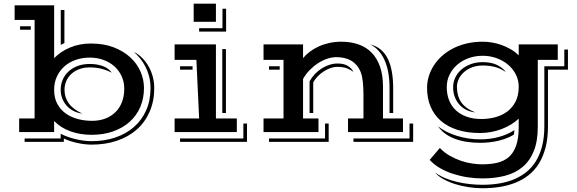

<svg xmlns="http://www.w3.org/2000/svg" viewBox="-20 -710 3104 1032"><path d="M83 -73.2H166V-603H58.6V-681.2H271V-397.5Q306.6 -434.1 357.7 -455.1Q408.7 -476.1 468.8 -476.1Q537.6 -476.1 590.6 -455.8Q643.6 -435.5 679.9 -402.1Q716.3 -368.7 735.1 -325.7Q753.9 -282.7 753.9 -236.8Q753.9 -181.2 734.1 -135Q714.4 -88.9 677.5 -55.7Q640.6 -22.5 588.6 -3.9Q536.6 14.6 472.2 14.6Q410.2 14.6 358.4 -4.2Q306.6 -22.9 271 -59.6V0H83ZM306.6 -656.2H326.2V-478.5L306.6 -468.8ZM87.9 -568.8H145.5V-550.3H87.9ZM306.2 34.2V8.8Q323.7 18.1 344.2 25.4Q364.7 32.7 386.5 37.8Q408.2 43 430.2 45.9Q452.1 48.8 472.2 48.8Q541 48.8 599.1 29.3Q657.2 9.8 699.5 -26.9Q741.7 -63.5 765.4 -116.5Q789.1 -169.4 789.1 -236.8Q789.1 -270.5 781.5 -299.3Q773.9 -328.1 761.5 -352.3Q749 -376.5 732.9 -396Q716.8 -415.5 699.7 -431.2Q726.1 -417.5 746.3 -396.5Q766.6 -375.5 780.5 -349.9Q794.4 -324.2 801.8 -295.2Q809.1 -266.1 809.1 -236.8Q809.1 -167 784.7 -110.6Q760.3 -54.2 716.1 -14.6Q671.9 24.9 609.6 46.1Q547.4 67.4 471.7 67.4Q455.1 67.4 435.5 65.2Q416 63 396 58.6Q376 54.2 357.2 48.1Q338.4 42 323.2 34.2V52.7H112.3V34.2ZM271 -227.1Q271 -182.1 288.6 -150.6Q306.2 -119.1 334.7 -99.1Q363.3 -79.1 399.9 -69.8Q436.5 -60.5 474.6 -60.5Q514.2 -60.5 546.1 -72.8Q578.1 -85 600.8 -107.4Q623.5 -129.9 635.7 -161.9Q647.9 -193.8 647.9 -232.9Q647.9 -270 633.5 -301Q619.1 -332 594.2 -354Q569.3 -376 535.4 -388.2Q501.5 -400.4 462.4 -400.4Q421.9 -400.4 387 -388.2Q352.1 -376 326.4 -353.3Q300.8 -330.6 285.9 -298.6Q271 -266.6 271 -227.1ZM306.2 -227.1Q306.2 -256.3 317.1 -281.7Q328.1 -307.1 348.4 -325.9Q368.7 -344.7 397.5 -355.5Q426.3 -366.2 462.4 -366.2Q501 -366.2 531.7 -355.2Q562.5 -344.2 581.1 -319.3Q548.8 -335 521.5 -341.3Q494.1 -347.7 462.4 -347.7Q430.7 -347.7 405.5 -338.1Q380.4 -328.6 362.8 -312Q345.2 -295.4 335.9 -273.7Q326.7 -252 326.7 -227.1Q326.7 -187.5 349.1 -155.3Q371.6 -123 421.9 -99.6Q395 -103 373.5 -114.5Q352.1 -126 337.2 -143.3Q322.3 -160.6 314.2 -182.1Q306.2 -203.6 306.2 -227.1Z M1021 -690.4H1140.6V-592.8H1021ZM1050.3 -558.6H1175.8V-663.1H1195.3V-540H1050.3ZM918.5 -73.2H1050.3L1035.6 -388.2H918.5V-471.2H1140.6V-73.2H1252.9V0H918.5ZM1174.8 -446.3H1194.3V-102.5H1174.8ZM947.8 -354H1015.1V-335.4H947.8ZM1288.1 34.2V-45.9H1307.6V52.7H947.8V34.2Z M1396.5 -73.2H1503.9V-388.2H1396.5V-471.2H1608.9V-397.5Q1624 -416 1645.3 -432.1Q1666.5 -448.2 1692.9 -460.2Q1719.2 -472.2 1750 -479Q1780.8 -485.8 1814.5 -485.8Q1865.2 -485.8 1906.7 -471.4Q1948.2 -457 1977.5 -427Q2006.8 -397 2022.7 -351.3Q2038.6 -305.7 2038.6 -243.2V-73.2H2146V0H1850.6V-73.2H1933.6V-201.7Q1933.6 -241.2 1929.9 -272.2Q1926.3 -303.2 1919.4 -320.8Q1910.6 -343.3 1897.2 -358.9Q1883.8 -374.5 1866.9 -384.3Q1850.1 -394 1830.1 -398.4Q1810.1 -402.8 1787.6 -402.8Q1763.7 -402.8 1738 -394Q1712.4 -385.3 1688.2 -369.4Q1664.1 -353.5 1643.3 -332Q1622.6 -310.5 1608.9 -285.6V-73.2H1691.9V0H1396.5ZM2073.7 -239.7Q2073.7 -282.7 2067.1 -319.6Q2060.5 -356.4 2047.4 -386Q2034.2 -415.5 2014.9 -437Q1995.6 -458.5 1970.2 -471.2Q2003.4 -462.9 2026.9 -443.1Q2050.3 -423.3 2064.9 -393.1Q2079.6 -362.8 2086.4 -323.2Q2093.3 -283.7 2093.3 -236.3V-102.5H2073.7ZM1644 -273.4Q1656.2 -294.9 1673.1 -312.5Q1689.9 -330.1 1709.7 -342.5Q1729.5 -355 1751.2 -361.8Q1772.9 -368.7 1794.4 -368.7Q1828.1 -368.7 1849.1 -356Q1870.1 -343.3 1879.9 -323.7Q1864.7 -335 1844.5 -342.8Q1824.2 -350.6 1793.5 -350.6Q1774.4 -350.6 1754.9 -343.5Q1735.4 -336.4 1717.8 -324.7Q1700.2 -313 1686 -297.9Q1671.9 -282.7 1663.6 -267.1V-102.5H1644ZM1425.8 -354H1483.4V-335.4H1425.8ZM2181.2 34.2V-45.9H2200.7V52.7H1879.9V34.2ZM1727.1 34.2V-45.9H1746.6V52.7H1425.8V34.2Z M2344.2 85.4Q2368.2 110.4 2397.7 127.2Q2427.2 144 2457.8 154.3Q2488.3 164.6 2517.6 168.9Q2546.9 173.3 2570.3 173.3Q2616.2 173.3 2652.8 164.8Q2689.5 156.2 2715.1 133.8Q2740.7 111.3 2754.4 72.3Q2768.1 33.2 2768.1 -28.3V-72.3Q2749.5 -54.7 2726.1 -40.5Q2702.6 -26.4 2675.8 -16.1Q2648.9 -5.9 2619.4 -0.5Q2589.8 4.9 2559.6 4.9Q2491.2 4.9 2438.2 -12.2Q2385.3 -29.3 2349.1 -60.8Q2313 -92.3 2294.2 -137.2Q2275.4 -182.1 2275.4 -237.8Q2275.4 -268.1 2284.2 -298.1Q2293 -328.1 2310.3 -355.7Q2327.6 -383.3 2353.3 -407Q2378.9 -430.7 2412.1 -448.2Q2445.3 -465.8 2486.3 -475.8Q2527.3 -485.8 2575.2 -485.8Q2597.7 -485.8 2623.3 -481.7Q2648.9 -477.5 2674.3 -468.8Q2699.7 -460 2723.9 -446Q2748 -432.1 2768.1 -412.6V-471.2H2978V-388.2H2870.6V-28.3Q2870.6 50.3 2848.6 103.5Q2826.7 156.7 2787.1 189Q2747.6 221.2 2693.1 235.1Q2638.7 249 2573.7 249Q2535.6 249 2495.6 243.2Q2455.6 237.3 2417.7 225.3Q2379.9 213.4 2346.7 194.6Q2313.5 175.8 2289.6 149.4ZM2318.4 217.3Q2342.8 234.9 2373.5 247.6Q2404.3 260.3 2438 268.1Q2471.7 275.9 2506.3 279.5Q2541 283.2 2573.7 283.2Q2618.2 283.2 2660.2 276.6Q2702.1 270 2739 255.4Q2775.9 240.7 2806.6 216.8Q2837.4 192.9 2859.4 158Q2881.3 123 2893.6 76.4Q2905.8 29.8 2905.8 -30.8V-354H3013.2V-443.8H3032.7V-335.4H2925.3V-30.8Q2925.3 32.7 2912.6 82Q2899.9 131.3 2877 168.5Q2854 205.6 2821.8 231Q2789.6 256.3 2750.5 272Q2711.4 287.6 2666.5 294.7Q2621.6 301.8 2573.7 301.8Q2536.6 301.8 2498 295.9Q2459.5 290 2425 279.1Q2390.6 268.1 2362.5 252.4Q2334.5 236.8 2318.4 217.3ZM2381.3 -241.7Q2381.3 -204.1 2393.3 -172.6Q2405.3 -141.1 2429 -118.4Q2452.6 -95.7 2487.5 -83Q2522.5 -70.3 2567.9 -70.3Q2604 -70.3 2639.9 -79.3Q2675.8 -88.4 2704.3 -108.9Q2732.9 -129.4 2750.5 -162.6Q2768.1 -195.8 2768.1 -244.1Q2768.1 -278.8 2752.9 -309.1Q2737.8 -339.4 2711.4 -361.8Q2685.1 -384.3 2649.7 -397.2Q2614.3 -410.2 2574.2 -410.2Q2535.2 -410.2 2500.2 -397.9Q2465.3 -385.7 2439 -363.3Q2412.6 -340.8 2397 -309.8Q2381.3 -278.8 2381.3 -241.7ZM2415.5 -240.7Q2415.5 -268.6 2427.2 -293.2Q2439 -317.9 2460 -336.2Q2481 -354.5 2510.3 -365.2Q2539.6 -376 2574.2 -376Q2620.6 -376 2651.1 -361.1Q2681.6 -346.2 2699.2 -323.2Q2687.5 -330.6 2675 -336.9Q2662.6 -343.3 2647.7 -347.9Q2632.8 -352.5 2614.7 -355.2Q2596.7 -357.9 2574.2 -357.9Q2543.5 -357.9 2518.1 -348.4Q2492.7 -338.9 2474.4 -322.8Q2456.1 -306.6 2446 -285.9Q2436 -265.1 2436 -242.7Q2436 -194.8 2458.7 -160.9Q2481.4 -127 2534.2 -106Q2508.8 -108.4 2487.1 -119.1Q2465.3 -129.9 2449.5 -147.5Q2433.6 -165 2424.6 -188.7Q2415.5 -212.4 2415.5 -240.7ZM2334.5 -30.8Q2354.5 -14.6 2380.6 -1.7Q2406.7 11.2 2436.3 20.3Q2465.8 29.3 2497.3 34.2Q2528.8 39.1 2560.1 39.1Q2614.3 39.1 2661.4 26.1Q2708.5 13.2 2745.1 -10.7L2742.2 13.7Q2705.6 35.6 2658.9 46.6Q2612.3 57.6 2560.5 57.6Q2481.4 57.6 2423.3 35.4Q2365.2 13.2 2334.5 -30.8Z"/></svg>

Font: Vast Shadow
Style: Regular
Weight: 400
Designer: Nicole Fally
Foundry: Nicole Fally
Version: Version 1.002